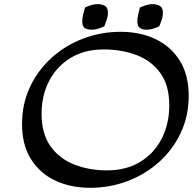

<svg xmlns="http://www.w3.org/2000/svg" viewBox="-20 -893 935 931"><path d="M417.5 17.6Q321.8 17.6 247.1 -17.8Q172.4 -53.2 129.6 -122.3Q86.9 -191.4 86.9 -291.5Q86.9 -389.2 125.2 -470.9Q163.6 -552.7 230.2 -612.8Q296.9 -672.9 383.1 -705.8Q469.2 -738.8 564.5 -738.8Q660.6 -738.8 735.1 -702.9Q809.6 -667 852.3 -597.9Q895 -528.8 895 -428.7Q895 -331.1 856.7 -249.3Q818.4 -167.5 751.7 -107.7Q685.1 -47.9 598.9 -15.1Q512.7 17.6 417.5 17.6ZM499 -66.9Q592.8 -66.9 660.4 -108.4Q728 -149.9 764.4 -221.4Q800.8 -293 800.8 -382.3Q800.8 -479 757.8 -538.6Q714.8 -598.1 642.8 -625.7Q570.8 -653.3 482.9 -653.3Q390.1 -653.3 322.5 -612.3Q254.9 -571.3 218.3 -500.7Q181.6 -430.2 181.6 -340.8Q181.6 -245.1 224.4 -184.6Q267.1 -124 339.4 -95.5Q411.6 -66.9 499 -66.9ZM424.8 -749Q403.3 -749 391.1 -757.3Q378.9 -765.6 378.9 -789.1Q378.9 -806.2 383.1 -823Q387.2 -839.8 392.1 -856.4Q406.2 -863.3 422.1 -868.2Q438 -873 454.1 -873Q475.6 -873 489.5 -864Q503.4 -855 503.4 -831.1Q503.4 -814 497.6 -797.4Q491.7 -780.8 485.8 -765.1Q471.2 -758.8 456.1 -753.9Q440.9 -749 424.8 -749ZM691.4 -749Q670.4 -749 658.2 -757.6Q646 -766.1 646 -788.6Q646 -805.7 650.1 -822.8Q654.3 -839.8 658.2 -856.4Q672.9 -862.8 688.5 -867.9Q704.1 -873 720.2 -873Q741.7 -873 755.9 -863.8Q770 -854.5 770 -830.6Q770 -813.5 764.4 -797.1Q758.8 -780.8 752 -765.1Q737.8 -758.8 722.4 -753.9Q707 -749 691.4 -749Z"/></svg>

Font: Lumanosimo
Style: Regular
Weight: 400
Designer: The DocRepair Project, Eduardo Rodriguez Tunni
Foundry: Google
Version: Version 1.010